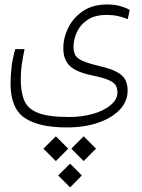

<svg xmlns="http://www.w3.org/2000/svg" viewBox="-20 -401 626 844"><path d="M273.9 159.2Q148.9 159.2 87.6 116.7Q26.4 74.2 26.4 -32.7Q26.4 -70.3 31 -107.7Q35.6 -145 46.9 -185.1H87.9Q79.6 -144 75.4 -114.7Q71.3 -85.4 71.3 -52.2Q71.3 4.4 86.9 41.3Q102.5 78.1 148.2 95.7Q193.8 113.3 283.7 113.3Q342.3 113.3 390.6 98.9Q439 84.5 467.5 60.1Q496.1 35.6 496.1 5.9Q496.1 -11.7 489.5 -24.7Q482.9 -37.6 459.2 -48.3Q435.5 -59.1 383.8 -69.8Q315.4 -84 286.9 -111.3Q258.3 -138.7 258.3 -189Q258.3 -234.9 280 -279.1Q301.8 -323.2 344.7 -352.3Q387.7 -381.3 452.1 -381.3Q482.9 -381.3 508.3 -374.3Q533.7 -367.2 550.3 -357.4L541.5 -316.9Q520.5 -325.7 498 -330.6Q475.6 -335.4 449.2 -335.4Q397 -335.4 364.7 -313.7Q332.5 -292 317.9 -259.8Q303.2 -227.5 303.2 -195.8Q303.2 -174.3 310.5 -159.7Q317.9 -145 341.8 -134Q365.7 -123 414.6 -111.3Q467.8 -99.1 494.9 -84Q522 -68.8 531.5 -49.1Q541 -29.3 541 -2.4Q541 44.9 506.3 81.3Q471.7 117.7 411.4 138.4Q351.1 159.2 273.9 159.2ZM225.6 198.2 279.8 252.4 225.6 307.1 170.9 252.4ZM347.7 198.2 401.9 252.4 347.7 307.1 293.5 252.4ZM288.1 318.4 339.8 370.1 288.1 422.9 235.8 370.1Z"/></svg>

Font: Cascadia Mono ExtraLight
Style: Regular
Weight: 200
Monospace: yes
Designer: Aaron Bell
Foundry: Saja Typeworks
Version: Version 2404.023; ttfautohint (v1.8.4)